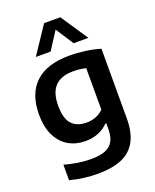

<svg xmlns="http://www.w3.org/2000/svg" viewBox="-184 -912 1009 1246"><g transform="rotate(-20 320.5 -289.0)"><path d="M80.5 205V98Q177 125.5 262.5 125.5Q323.5 125.5 361 110.8Q398.5 96 416.2 64.2Q434 32.5 434 -20V-59.5H427.5Q399 -29.5 358.8 -13Q318.5 3.5 269 3.5Q205.5 3.5 154.5 -25.2Q103.5 -54 73.2 -113.5Q43 -173 43 -261.5Q43 -404 122.8 -479Q202.5 -554 358 -554Q412 -554 468.5 -546.2Q525 -538.5 570 -524.5V-44.5Q570 51.5 537.5 112.2Q505 173 439.5 201.5Q374 230 272 230Q224 230 174.8 223.8Q125.5 217.5 80.5 205ZM434 -153V-440Q392 -450 346.5 -450Q263.5 -450 221.5 -406.8Q179.5 -363.5 179.5 -273Q179.5 -183.5 215.2 -145.2Q251 -107 316 -107Q349.5 -107 380.5 -118.5Q411.5 -130 434 -153ZM514.5 -620H412.5L333 -743L253.5 -620H151.5L277 -808H389Z"/></g></svg>

Font: Encode Sans Semi Expanded SmBd
Style: Regular
Weight: 600
Width: 6
Designer: Multiple Designers
Foundry: Impallari Type
Version: Version 2.000